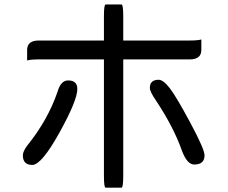

<svg xmlns="http://www.w3.org/2000/svg" viewBox="-20 -786 1040 874"><path d="M453.1 -515.6H157.2Q119.1 -515.6 103.5 -510.7Q103.5 -515.6 103.5 -558.6Q103.5 -601.6 157.2 -601.6H453.1V-711.9Q453.1 -765.6 460.9 -765.6H533.2Q541 -765.6 541 -711.9V-601.6H843.8Q880.9 -601.6 896.5 -606.4Q896.5 -601.6 896.5 -558.6Q896.5 -515.6 843.8 -515.6H541V13.7Q541 68.4 533.2 68.4H460.9Q453.1 68.4 453.1 13.7V-515.6ZM290 -419.9Q332 -419.9 332 -380.9Q332 -329.1 250.5 -182.1Q168.9 -35.2 127 -35.2Q84 -35.2 84 -79.1Q84 -96.7 104.5 -124Q198.2 -240.2 242.2 -369.1Q256.8 -419.9 290 -419.9ZM702.1 -422.9Q722.7 -422.9 752 -385.7Q781.2 -348.6 846.2 -227.5Q911.1 -106.4 911.1 -79.1Q911.1 -37.1 864.3 -37.1Q831.1 -37.1 807.6 -101.6Q769.5 -209 689.5 -329.1Q662.1 -369.1 662.1 -385.7Q662.1 -422.9 702.1 -422.9Z"/></svg>

Font: YuPearl-Regular
Style: Regular
Weight: 400
Designer: Max Yao
Foundry: Max-Everyday
Version: Version 1.011; ttfautohint (v1.8.3)